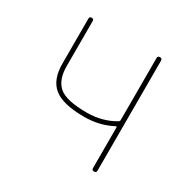

<svg xmlns="http://www.w3.org/2000/svg" viewBox="-124 -637 748 755"><g transform="rotate(30 250.0 -260.0)"><path d="M253.9 -167Q157.2 -167 116.2 -199.7Q75.2 -232.4 75.2 -305.7V-509.8Q75.2 -519.5 85 -519.5Q94.7 -519.5 94.7 -509.8V-305.7Q94.7 -244.1 127.4 -215.3Q160.2 -186.5 253.9 -186.5Q324.2 -186.5 379.9 -219.7Q384.8 -222.7 384.8 -227.5V-509.8Q384.8 -519.5 395 -519.5Q405.3 -519.5 405.3 -509.8V-9.8Q405.3 0 395 0Q384.8 0 384.8 -9.8V-195.3Q384.8 -196.3 383.3 -197.3Q381.8 -198.2 379.9 -197.3Q323.2 -167 253.9 -167Z"/></g></svg>

Font: Rounded-X Mgen+ 1mn thin
Style: Regular
Weight: 100
Designer: [Source Han Sans]
Ryoko NISHIZUKA  (kana & ideographs); Paul D. Hunt (Latin, Greek & Cyrillic); Wenlong ZHANG  (bopomofo
Version: Version 1.059.20150602